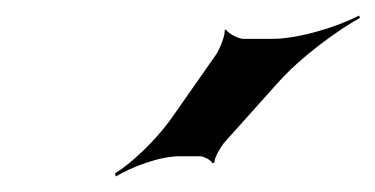

<svg xmlns="http://www.w3.org/2000/svg" viewBox="-20 -800 483 247"><path d="M256 -727 200 -647C180 -619 148 -589 128 -577L129 -573C149 -585 185 -599 211 -599H237C242 -599 252 -594 253 -590L256 -591C255 -596 264 -611 268 -616L337 -693C368 -728 416 -762 443 -777L442 -780C415 -766 365 -750 330 -750H293C287 -750 273 -757 271 -762L269 -761C270 -755 262 -734 256 -727Z"/></svg>

Font: Asimov
Style: EdgeExtremeIt
Weight: 500
Designer: Google
Version: Version 2.000980: 2014